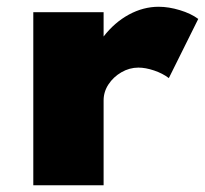

<svg xmlns="http://www.w3.org/2000/svg" viewBox="-20 -548 606 568"><path d="M78.5 0H286.5V-251Q286.5 -276.5 301 -298.5Q315.5 -320.5 339.2 -334.2Q363 -348 389.5 -348Q410.5 -348 435.8 -339.5Q461 -331 479.5 -317L566.5 -492Q545 -508 512 -518Q479 -528 449.5 -528Q404 -528 361.2 -504.8Q318.5 -481.5 286.5 -440V-512H78.5Z"/></svg>

Font: Spartan Black
Style: Regular
Weight: 900
Designer: Matt Bailey, Mirko Velimirovic
Foundry: Matt Bailey
Version: Version 1.003; ttfautohint (v1.8.3)